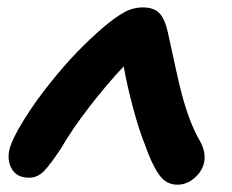

<svg xmlns="http://www.w3.org/2000/svg" viewBox="-20 -508 632 523"><path d="M59.1 -23.9Q27.3 -23.9 13.4 -45.9Q-0.5 -67.9 4.9 -97.2Q10.7 -126 44.4 -180.4Q78.1 -234.9 120.1 -286.1Q186 -369.1 263.2 -435.1Q293.9 -460.9 318.1 -474.4Q342.3 -487.8 369.1 -487.8Q398.4 -487.8 413.6 -472.7Q428.7 -457.5 437 -420.9Q466.3 -284.2 475.1 -252Q496.1 -173.3 523.9 -125Q541.5 -95.2 536.1 -65.9Q530.8 -41.5 509.8 -23.2Q488.8 -4.9 462.9 -4.9Q432.1 -4.9 412.4 -33.4Q392.6 -62 374 -116.2Q359.4 -151.4 342.8 -212.9Q326.2 -274.4 316.9 -327.1Q272 -279.8 223.9 -217.5Q175.8 -155.3 147 -105Q116.7 -59.1 99.4 -41.5Q82 -23.9 59.1 -23.9Z"/></svg>

Font: Shantell Sans Irregular
Style: Italic
Weight: 600
Italic angle: -11.31°
Designer: Stephen Nixon, Anya Danilova, Shantell Martin
Foundry: Arrow Type
Version: Version 1.006;[9816181b4]